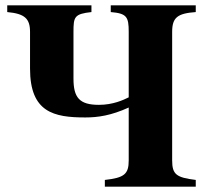

<svg xmlns="http://www.w3.org/2000/svg" viewBox="-20 -696 772 716"><path d="M460 -98C460 -47 444 -33 371 -25V0H710V-25C638 -34 622 -45 622 -98V-577C622 -631 642 -646 710 -651V-676H393V-651C453 -646 460 -633 460 -577V-333C440 -323 401 -305 349 -305C276 -305 254 -332 254 -403V-577C254 -633 257 -644 321 -651V-676H7V-651C72 -645 92 -627 92 -577V-440C92 -277 181 -258 298 -258C345 -258 394 -265 460 -295Z"/></svg>

Font: XITS
Style: Bold
Weight: 700
Designer: MicroPress Inc., with final additions and corrections provided by Coen Hoffman, Elsevier (retired)
Version: Version 1.107